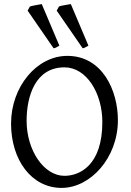

<svg xmlns="http://www.w3.org/2000/svg" viewBox="-20 -903 640 938"><path d="M295 -44C194 -44 110 -169 110 -313C110 -432 152 -574 295 -574C403 -574 480 -447 480 -307C480 -95 369 -44 295 -44ZM309 -630C159 -630 34 -479 34 -299C34 -123 133 15 281 15C422 15 556 -132 556 -316C556 -461 480 -630 309 -630ZM412 -680 326 -883C317 -881 277 -876 268 -871L257 -851L384 -667C396 -670 393 -670 412 -680ZM115 -851 242 -667C248 -668 253 -670 256 -672L270 -680L184 -883C161 -879 137 -875 126 -871Z"/></svg>

Font: Temporarium
Style: Regular
Weight: 400
Version: Version 1.1